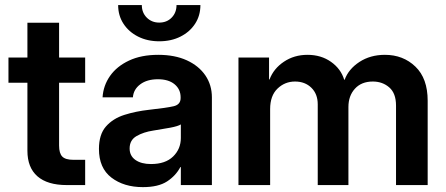

<svg xmlns="http://www.w3.org/2000/svg" viewBox="-20 -748 1802 776"><path d="M324.2 -515.6V-413.6H218.8V-159.7Q218.8 -128.4 231.7 -115.2Q244.6 -102.1 276.4 -102.1H324.2V0H250Q171.9 0 131.3 -35.4Q90.8 -70.8 90.8 -138.7V-413.6H14.2V-515.6H90.8V-656.2H218.8V-515.6Z M557.6 8.3Q480.5 8.3 430.2 -30.3Q379.9 -68.8 379.9 -146Q379.9 -204.6 408.2 -236.8Q436.5 -269 482.7 -283.7Q528.8 -298.3 582 -304.2Q653.3 -312 681.6 -318.6Q710 -325.2 710 -351.6V-355Q710 -387.2 685.5 -407.5Q661.1 -427.7 618.2 -427.7Q574.2 -427.7 546.9 -407.2Q519.5 -386.7 517.1 -354.5H394.5Q397.5 -402.3 424.8 -441.2Q452.1 -480 501.5 -503.2Q550.8 -526.4 619.6 -526.4Q686.5 -526.4 735.1 -504.2Q783.7 -481.9 810.1 -443.1Q836.4 -404.3 836.4 -354.5V0H710.9V-72.8H709Q690.4 -37.6 655 -14.6Q619.6 8.3 557.6 8.3ZM590.3 -85Q648.4 -85 679.7 -115.5Q710.9 -146 710.9 -190.4V-245.1Q699.2 -237.8 668 -231.9Q636.7 -226.1 599.1 -220.2Q560.5 -214.4 532.2 -198.2Q503.9 -182.1 503.9 -147.9Q503.9 -118.2 527.3 -101.6Q550.8 -85 590.3 -85ZM623.5 -581.1Q575.7 -581.1 538.1 -600.1Q500.5 -619.1 479 -652.1Q457.5 -685.1 457.5 -727.5H553.2Q553.2 -696.8 573.2 -676.8Q593.3 -656.7 623.5 -656.7Q654.3 -656.7 673.8 -676.8Q693.4 -696.8 693.4 -727.5H790Q790 -685.1 768.6 -652.1Q747.1 -619.1 709.5 -600.1Q671.9 -581.1 623.5 -581.1Z M943.8 0V-515.6H1067.4V-426.8H1069.3Q1085.9 -470.7 1127.4 -498.5Q1168.9 -526.4 1222.7 -526.4Q1277.8 -526.4 1317.9 -498Q1357.9 -469.7 1371.1 -425.8H1373Q1388.7 -468.8 1432.6 -497.6Q1476.6 -526.4 1535.6 -526.4Q1609.4 -526.4 1658.9 -478.8Q1708.5 -431.2 1708.5 -340.8V0H1580.6V-321.3Q1580.6 -371.1 1553.2 -394.8Q1525.9 -418.5 1486.8 -418.5Q1440.9 -418.5 1414.6 -389.6Q1388.2 -360.8 1388.2 -315.4V0H1264.2V-326.2Q1264.2 -368.2 1238.5 -393.3Q1212.9 -418.5 1172.4 -418.5Q1131.3 -418.5 1101.6 -389.9Q1071.8 -361.3 1071.8 -307.1V0Z"/></svg>

Font: Inter Display Semi Bold
Style: Regular
Weight: 600
Designer: Rasmus Andersson
Foundry: rsms
Version: Version 4.000;git-37864ae